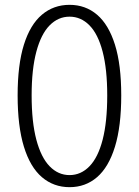

<svg xmlns="http://www.w3.org/2000/svg" viewBox="-20 -762 575 795"><path d="M268 13Q202 13 153.5 -28.5Q105 -70 79 -154.5Q53 -239 53 -367Q53 -494 79 -577Q105 -660 153.5 -701Q202 -742 268 -742Q334 -742 382 -701Q430 -660 456 -577Q482 -494 482 -367Q482 -239 456 -154.5Q430 -70 382 -28.5Q334 13 268 13ZM268 -37Q315 -37 350.5 -73.5Q386 -110 405 -183.5Q424 -257 424 -367Q424 -475 405 -548Q386 -621 350.5 -657Q315 -693 268 -693Q221 -693 185.5 -657Q150 -621 130.5 -548Q111 -475 111 -367Q111 -257 130.5 -183.5Q150 -110 185.5 -73.5Q221 -37 268 -37Z"/></svg>

Font: Noto Sans HK Thin Light
Style: Regular
Weight: 300
Version: Version 2.004-H2;hotconv 1.0.118;makeotfexe 2.5.65603